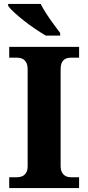

<svg xmlns="http://www.w3.org/2000/svg" viewBox="-20 -951 446 971"><path d="M26.6 0V-54.6H66.8Q80.6 -54.6 92.6 -59.9Q104.6 -65.2 112.2 -77.3Q119.8 -89.4 119.8 -110.8V-599.6Q119.8 -622.8 112.2 -635.8Q104.6 -648.8 92.6 -654.1Q80.6 -659.4 66.8 -659.4H26.6V-714H380V-659.4H338.6Q323.4 -659.4 311.7 -653.8Q300 -648.2 293.3 -635.5Q286.6 -622.8 286.6 -599V-112Q286.6 -91.2 293.9 -78.5Q301.2 -65.8 312.9 -60.2Q324.6 -54.6 338.6 -54.6H380V0ZM211.6 -771Q187.6 -785 158.6 -804.5Q129.6 -824 101.6 -846Q73.6 -868 51.9 -888Q30.2 -908 21.2 -921V-931H186Q196.6 -909 214.2 -882Q231.8 -855 250.9 -829Q270 -803 284.4 -784V-771Z"/></svg>

Font: Noto Serif Hentaigana ExtraLight
Style: Regular
Weight: 200
Designer: Kazuhiro Yamada
Foundry: nipponia
Version: Version 1.000